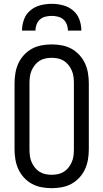

<svg xmlns="http://www.w3.org/2000/svg" viewBox="-20 -975 540 1003"><path d="M250 8Q223 8 196.5 3Q170 -2 147 -14.5Q124 -27 105.5 -47Q87 -67 76 -91Q65 -115 60.5 -141.5Q56 -168 56 -195V-540Q56 -567 60.5 -593.5Q65 -620 76 -644Q87 -668 105.5 -688Q124 -708 147 -720.5Q170 -733 196.5 -738Q223 -743 250 -743Q277 -743 303.5 -738Q330 -733 353 -720.5Q376 -708 394.5 -688Q413 -668 424 -644Q435 -620 439.5 -593.5Q444 -567 444 -540V-195Q444 -168 439.5 -141.5Q435 -115 424 -91Q413 -67 394.5 -47Q376 -27 353 -14.5Q330 -2 303.5 3Q277 8 250 8ZM250 -62Q267 -62 283.5 -65.5Q300 -69 314 -78Q328 -87 338.5 -100.5Q349 -114 355.5 -129.5Q362 -145 364 -161.5Q366 -178 366 -195V-540Q366 -557 364 -573.5Q362 -590 355.5 -605.5Q349 -621 338.5 -634.5Q328 -648 314 -657Q300 -666 283.5 -669.5Q267 -673 250 -673Q233 -673 216.5 -669.5Q200 -666 186 -657Q172 -648 161.5 -634.5Q151 -621 144.5 -605.5Q138 -590 136 -573.5Q134 -557 134 -540V-195Q134 -178 136 -161.5Q138 -145 144.5 -129.5Q151 -114 161.5 -100.5Q172 -87 186 -78Q200 -69 216.5 -65.5Q233 -62 250 -62ZM95 -815Q95 -845 105.5 -873.5Q116 -902 139 -921Q162 -940 191 -947.5Q220 -955 250 -955Q280 -955 309 -947.5Q338 -940 361 -921Q384 -902 394.5 -873.5Q405 -845 405 -815H335Q335 -831 329 -847Q323 -863 311 -873.5Q299 -884 282.5 -888Q266 -892 250 -892Q234 -892 217.5 -888Q201 -884 189 -873.5Q177 -863 171 -847Q165 -831 165 -815Z"/></svg>

Font: Moesevka
Style: Regular
Weight: 400
Monospace: yes
Designer: Belleve Invis
Foundry: Belleve Invis
Version: Version 32.5.0; ttfautohint (v1.8.4)